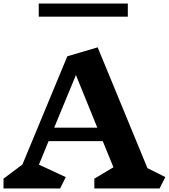

<svg xmlns="http://www.w3.org/2000/svg" viewBox="-21 -1075 963 1095"><path d="M889 0H517V-56L626 -121L565 -270H256L201 -136L354 -65L322 0H-1V-56L107 -137L363 -754L536 -805L820 -116L922 -65ZM412 -647 288 -347H534ZM200 -1055H708V-980H200Z"/></svg>

Font: Inknut Antiqua
Style: Bold
Weight: 700
Designer: Claus Eggers Sørensen
Foundry: Claus Eggers Sørensen
Version: Version 1.003; ttfautohint (v1.8.2) -l 8 -r 50 -G 200 -x 14 